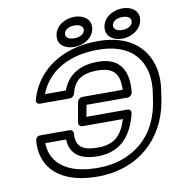

<svg xmlns="http://www.w3.org/2000/svg" viewBox="-99 -1000 1047 1124"><g transform="rotate(-10 424.5 -437.5)"><path d="M507 -627C398 -627 325 -580 295 -494H170C221 -625 349 -696 519 -696C689 -696 769 -617 792 -511C800 -472 800 -428 791 -377L784 -332C757 -181 673 -82 543 -37C500 -22 453 -15 401 -15C248 -15 163 -68 133 -149C126 -168 123 -190 122 -211H246C249 -126 305 -82 413 -82C558 -82 622 -180 650 -294C653 -307 647 -321 630 -321H386L399 -390H642C655 -390 670 -400 672 -417C684 -531 649 -627 507 -627ZM834 -332 841 -377C851 -433 852 -484 842 -529C815 -653 716 -746 528 -746C322 -746 162 -646 112 -472C106 -451 122 -444 132 -444H309C322 -444 335 -454 338 -467C356 -540 397 -577 498 -577C599 -577 626 -526 623 -440H382C371 -440 356 -430 353 -415L332 -296C330 -285 338 -271 353 -271H594C567 -184 525 -132 422 -132C320 -132 292 -167 297 -239C298 -250 289 -261 276 -261H101C81 -261 73 -245 72 -234C69 -195 73 -158 85 -125C122 -24 228 35 392 35C630 35 795 -113 834 -332ZM397 -786C357 -786 344 -804 347 -823C350 -841 371 -860 410 -860C448 -860 462 -841 459 -823C456 -804 436 -786 397 -786ZM388 -736C441 -736 499 -766 509 -823C519 -879 471 -910 418 -910C365 -910 307 -880 297 -823C287 -765 334 -736 388 -736ZM682 -785C643 -785 629 -804 632 -823C635 -841 656 -860 695 -860C733 -860 747 -841 744 -823C741 -804 720 -785 682 -785ZM673 -735C726 -735 784 -767 794 -823C804 -879 757 -910 704 -910C651 -910 592 -880 582 -823C572 -766 619 -735 673 -735Z"/></g></svg>

Font: Asimov
Style: XWidOuIt
Weight: 500
Designer: Google
Version: Version 2.000980; 2014